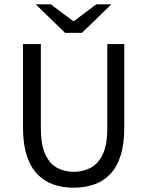

<svg xmlns="http://www.w3.org/2000/svg" viewBox="-20 -861 685 893"><path d="M323 12Q272 12 229.5 -2.5Q187 -17 155 -49.5Q123 -82 105 -136Q87 -190 87 -267V-656H170V-265Q170 -188 190.5 -143.5Q211 -99 245.5 -80.5Q280 -62 323 -62Q366 -62 401.5 -80.5Q437 -99 458 -143.5Q479 -188 479 -265V-656H558V-267Q558 -190 540.5 -136Q523 -82 491 -49.5Q459 -17 416 -2.5Q373 12 323 12ZM283 -708 146 -841H216L320 -763H324L428 -841H498L361 -708Z"/></svg>

Font: Source Sans 3 ExtraLight
Style: Regular
Weight: 400
Version: Version 3.052;hotconv 1.1.0;makeotfexe 2.6.0